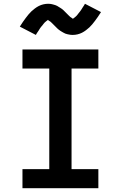

<svg xmlns="http://www.w3.org/2000/svg" viewBox="-20 -997 640 1017"><path d="M99 0V-101H241V-634H99V-735H501V-634H359V-101H501V0ZM365 -812Q360 -812 355 -812.5Q350 -813 345.5 -814Q341 -815 336 -816Q331 -817 326 -819Q321 -821 317 -823.5Q313 -826 309 -828Q305 -830 300 -833.5Q295 -837 291 -840Q287 -843 283.5 -846.5Q280 -850 276.5 -853.5Q273 -857 270.5 -859.5Q268 -862 263.5 -866.5Q259 -871 255 -875Q251 -879 247.5 -882Q244 -885 239 -887.5Q234 -890 234 -893H235Q235 -892 232 -890Q229 -888 226.5 -886Q224 -884 221 -881.5Q218 -879 216.5 -877.5Q215 -876 213.5 -874Q212 -872 210.5 -870.5Q209 -869 207.5 -866.5Q206 -864 204 -862Q202 -860 200 -857.5Q198 -855 196 -852.5Q194 -850 192 -847Q190 -844 188 -840.5Q186 -837 184 -834Q182 -831 179.5 -827.5Q177 -824 174.5 -820Q172 -816 170 -812L85 -856Q93 -869 101 -880.5Q109 -892 116.5 -902Q124 -912 131.5 -921Q139 -930 146.5 -937Q154 -944 164.5 -952Q175 -960 186 -965.5Q197 -971 209.5 -974Q222 -977 235 -977Q240 -977 245 -976.5Q250 -976 254.5 -975Q259 -974 264 -972.5Q269 -971 274 -969.5Q279 -968 283 -965.5Q287 -963 291 -960.5Q295 -958 300 -955Q305 -952 309 -949Q313 -946 316.5 -942.5Q320 -939 323.5 -935.5Q327 -932 329.5 -929.5Q332 -927 336.5 -922.5Q341 -918 345 -914Q349 -910 352.5 -907Q356 -904 361 -901.5Q366 -899 366 -896H365Q365 -897 368 -899Q371 -901 373.5 -903Q376 -905 379 -907.5Q382 -910 383.5 -911.5Q385 -913 386.5 -914.5Q388 -916 389.5 -918Q391 -920 392.5 -922Q394 -924 396 -926.5Q398 -929 400 -931.5Q402 -934 404 -936.5Q406 -939 408 -942Q410 -945 412 -948Q414 -951 416 -954.5Q418 -958 420.5 -961.5Q423 -965 425.5 -969Q428 -973 430 -977L515 -933Q507 -920 499 -908.5Q491 -897 483.5 -887Q476 -877 468.5 -868Q461 -859 453.5 -852Q446 -845 435.5 -837Q425 -829 414 -823.5Q403 -818 390.5 -815Q378 -812 365 -812Z"/></svg>

Font: Iosevka HT Extended
Style: Bold
Weight: 700
Width: 7
Monospace: yes
Designer: Belleve Invis
Foundry: Belleve Invis
Version: Version 32.3.0; ttfautohint (v1.8.4)